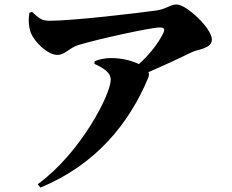

<svg xmlns="http://www.w3.org/2000/svg" viewBox="-20 -781 1040 860"><path d="M403 -495C444 -476 476 -456 476 -424C476 -358 340 -94 149 44L161 59C410 -43 560 -230 644 -433C648 -443 648 -451 645 -458C724 -492 796 -526 841 -548C866 -560 929 -563 929 -604C929 -654 815 -761 771 -761C743 -761 724 -740 680 -734C602 -723 309 -688 203 -688C170 -688 156 -696 124 -728L112 -724C106 -693 109 -661 116 -640C132 -593 194 -535 237 -535C271 -535 291 -567 330 -579C422 -607 657 -658 695 -658C714 -658 721 -653 711 -632C691 -591 653 -539 602 -494C575 -507 531 -521 477 -521C449 -521 424 -515 404 -507Z"/></svg>

Font: Noto Serif CJK HK Black
Style: Regular
Weight: 900
Designer: Ryoko NISHIZUKA 西塚涼子 (kana & ideographs); Frank Grießhammer (Latin, Greek & Cyrillic); Wenlong ZHANG 张文龙 (bopomofo); San
Foundry: Adobe
Version: Version 2.001;hotconv 1.1.0;makeotfexe 2.6.0